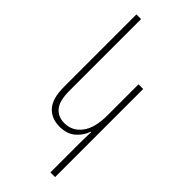

<svg xmlns="http://www.w3.org/2000/svg" viewBox="-308 -816 1105 1105"><g transform="rotate(45 244.5 -263.5)"><path d="M408 233H370V0Q370 -26 370.5 -49.5Q371 -73 372 -98H369Q354 -53 317 -21.5Q280 10 221 10Q155 10 116 -32.5Q77 -75 77 -172V-760H115V-176Q115 -94 145 -59Q175 -24 226 -24Q290 -24 330 -76.5Q370 -129 370 -231V-484H408Z"/></g></svg>

Font: Noto Sans Armenian SemiCondensed ExtraLight
Style: Regular
Weight: 200
Width: 4
Designer: Monotype Design Team
Foundry: Monotype Imaging Inc.
Version: Version 2.008; ttfautohint (v1.8.4.7-5d5b)